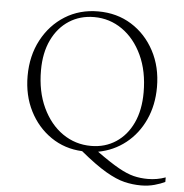

<svg xmlns="http://www.w3.org/2000/svg" viewBox="-56 -724 889 927"><g transform="rotate(5 388.5 -260.5)"><path d="M661 149Q621 149 581 139.5Q541 130 489.5 100Q438 70 364 9Q279 5 212.5 -40.5Q146 -86 108 -161Q70 -236 70 -330Q70 -428 111 -505Q152 -582 222.5 -626Q293 -670 383 -670Q474 -670 544.5 -626Q615 -582 656 -505Q697 -428 697 -330Q697 -243 664.5 -172Q632 -101 574 -55Q516 -9 441 5Q506 52 548 75.5Q590 99 622.5 107Q655 115 691 115Q736 115 777 100V122Q757 132 726.5 140.5Q696 149 661 149ZM404 -20Q472 -20 524.5 -54.5Q577 -89 606 -151.5Q635 -214 635 -299Q635 -402 599 -479Q563 -556 502 -598.5Q441 -641 366 -641Q298 -641 245 -607Q192 -573 162 -510.5Q132 -448 132 -363Q132 -260 168.5 -182.5Q205 -105 266.5 -62.5Q328 -20 404 -20Z"/></g></svg>

Font: Spectral SC ExtraLight
Style: Regular
Weight: 275
Designer: Jean-Baptiste Levee
Foundry: Production Type
Version: Version 2.001